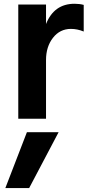

<svg xmlns="http://www.w3.org/2000/svg" viewBox="-20 -588 460 1000"><path d="M7.8 391.6 120.1 100.6H285.2L131.8 391.6ZM75.2 30.3V-564.5H219.7V-462.9Q261.7 -568.4 368.2 -568.4Q394.5 -568.4 416 -562.5V-423.8Q382.8 -437.5 349.6 -437.5Q292 -437.5 255.9 -391.1Q219.7 -344.7 219.7 -275.4V30.3Z"/></svg>

Font: GenEi M Gothic v2 Bold
Style: Regular
Weight: 700
Version: Version 2.0